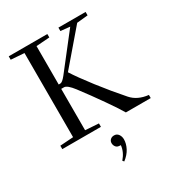

<svg xmlns="http://www.w3.org/2000/svg" viewBox="-213 -797 1097 1188"><g transform="rotate(-30 336.0 -202.5)"><path d="M30.3 0V-24.4L125 -30.8V-631.8L30.3 -638.7V-663.1H306.2V-638.7L210.9 -631.8V-357.4H222.7Q236.8 -357.4 262.2 -389.2L451.7 -631.8L385.3 -638.7V-663.1H579.6V-638.7L501 -630.9L298.3 -394.5Q332 -340.8 401.6 -250.7Q471.2 -160.6 543 -79.1Q585.4 -30.8 662.1 -22.5V0H484.4Q465.3 -34.2 408.4 -115.7Q351.6 -197.3 291.5 -276.4Q253.4 -326.2 230.5 -326.2H210.9V-30.8L306.2 -24.4V0ZM324.2 257.8 315.9 248Q352.1 206.1 356.4 159.7H352.5Q331.1 159.7 321.8 147.7Q312.5 135.7 312.5 120.6Q312.5 106 322.8 96.2Q333 86.4 349.6 86.4Q369.1 86.4 380.1 101.8Q391.1 117.2 391.1 138.2Q391.1 168 374.8 200Q358.4 231.9 324.2 257.8Z"/></g></svg>

Font: Elstob 18pt
Style: Regular
Weight: 400
Designer: Peter S. Baker
Version: Version 1.015